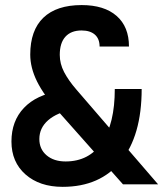

<svg xmlns="http://www.w3.org/2000/svg" viewBox="-20 -723 640 753"><path d="M462.4 0 211.4 -282.7Q151.9 -349.6 125.2 -403.6Q98.6 -457.5 98.6 -508.8Q98.6 -604 150.1 -653.6Q201.7 -703.1 300.3 -703.1L299.8 -603.5Q258.8 -603.5 236.6 -579.1Q214.4 -554.7 214.4 -507.8Q214.4 -473.1 231.4 -440.4Q248.5 -407.7 278.8 -372.6L600.1 0ZM225.6 9.8Q135.3 9.8 80.1 -38.8Q24.9 -87.4 24.9 -168Q24.9 -248.5 74 -300Q123 -351.6 212.9 -365.2L266.6 -293.5Q203.6 -281.7 168.9 -251.5Q134.3 -221.2 134.3 -177.7Q134.3 -138.2 162.6 -114Q190.9 -89.8 237.3 -89.8Q329.6 -89.8 379.9 -164.1Q430.2 -238.3 430.2 -374H535.6Q535.6 -190.9 454.3 -90.6Q373 9.8 225.6 9.8ZM370.6 -540.5Q370.6 -570.8 352.1 -587.2Q333.5 -603.5 299.8 -603.5L300.3 -703.1Q388.7 -703.1 437.3 -660.6Q485.8 -618.2 485.8 -540.5Z"/></svg>

Font: Cascadia Mono Medium
Style: Regular
Weight: 500
Monospace: yes
Designer: Aaron Bell
Foundry: Saja Typeworks
Version: Version 2407.024